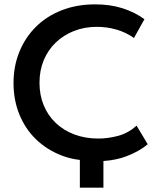

<svg xmlns="http://www.w3.org/2000/svg" viewBox="-20 -730 719 880"><path d="M454 130H346V3Q302 -2 263 -17Q194 -44 145 -91.5Q96 -139 69 -205Q42 -271 42 -349Q42 -427 69 -493Q96 -559 145 -607.5Q194 -656 263 -683Q332 -710 416 -710Q486 -710 542 -692Q598 -674 642 -642L594 -556Q557 -582 513.5 -594.5Q470 -607 424 -607Q367 -607 319 -588Q271 -569 235.5 -535Q200 -501 180.5 -454Q161 -407 161 -351Q161 -294 180.5 -247Q200 -200 236 -166Q272 -132 321.5 -113.5Q371 -95 431 -95Q476 -95 522 -107.5Q568 -120 606 -154L657 -69Q620 -37 560 -14Q513 4 454 8Z"/></svg>

Font: Tilda Sans Semibold
Style: Regular
Weight: 600
Designer: ParaType Ltd
Foundry: ParaType Ltd
Version: Version 1.009